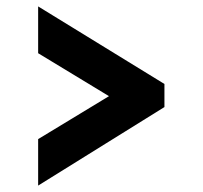

<svg xmlns="http://www.w3.org/2000/svg" viewBox="-20 -656 632 599"><path d="M99 -77V-222L320 -356L99 -490V-636L493 -394V-322Z"/></svg>

Font: Onest
Style: Bold
Weight: 700
Designer: Dmitri Voloshin, Andrey Kudryavtsev
Foundry: Dmitri Voloshin, Andrey Kudryavtsev
Version: Version 1.000;gftools[0.9.33]